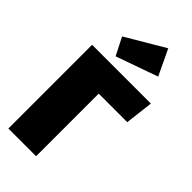

<svg xmlns="http://www.w3.org/2000/svg" viewBox="-306 -1067 1132 1132"><g transform="rotate(45 260.0 -500.5)"><path d="M438 -841 362 -1001 120 -858 176 -748ZM520 -698H30V0H261V-522H499Z"/></g></svg>

Font: Fira Sans Ultra
Style: Regular
Weight: 950
Designer: Carrois Corporate & Edenspiekermann AG
Foundry: Carrois Corporate GbR & Edenspiekermann AG
Version: Version 4.203;PS 004.203;hotconv 1.0.88;makeotf.lib2.5.64775